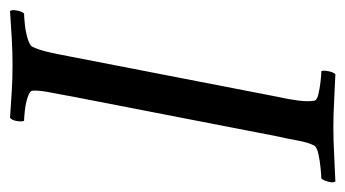

<svg xmlns="http://www.w3.org/2000/svg" viewBox="-180 -513 689 383"><g transform="rotate(90 164.5 -321.5)"><path d="M227 -642Q253 -642 280 -643.5Q307 -645 335 -646Q338 -642 335.5 -632Q333 -622 329 -618Q324 -618 308.5 -616.5Q293 -615 279.5 -612Q266 -609 263 -603Q257 -591 253.5 -571.5Q250 -552 245 -530L164 -113Q164 -111 163 -107Q159 -87 156 -69.5Q153 -52 154 -41Q155 -36 167.5 -32Q180 -28 194.5 -26.5Q209 -25 214 -25Q216 -21 214.5 -11Q213 -1 208 3Q180 1 154.5 -0.5Q129 -2 103 -2Q77 -2 50.5 -0.5Q24 1 -5 3Q-8 -1 -6 -11Q-4 -21 0 -25Q6 -25 21 -26.5Q36 -28 49.5 -32Q63 -36 66 -41Q72 -53 76.5 -72Q81 -91 85 -113L166 -530Q171 -552 173.5 -571.5Q176 -591 174 -603Q174 -609 161.5 -612Q149 -615 135 -616.5Q121 -618 115 -618Q113 -622 115 -632Q117 -642 121 -646Q149 -645 175 -643.5Q201 -642 227 -642Z"/></g></svg>

Font: Amiri
Style: Italic
Weight: 400
Italic angle: 10°
Designer: Khaled Hosny
Version: Version 0.113